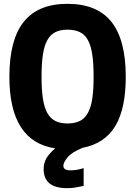

<svg xmlns="http://www.w3.org/2000/svg" viewBox="-20 -770 707 1003"><path d="M331 213Q208 213 208 113Q208 82 222 57.5Q236 33 268 5Q29 -31 29 -369Q29 -562 104 -656Q179 -750 332 -750Q487 -750 562 -656Q637 -562 637 -369Q637 -202 582 -111Q527 -20 412 2Q355 25 333 52Q311 79 311 96Q311 109 321.5 114.5Q332 120 349 120Q366 120 384.5 116.5Q403 113 417 108V201Q394 206 374 209.5Q354 213 331 213ZM332 -125Q370 -125 396 -137.5Q422 -150 438.5 -179Q455 -208 462 -254.5Q469 -301 469 -369Q469 -438 462 -485Q455 -532 439 -561Q423 -590 396.5 -602.5Q370 -615 332 -615Q295 -615 269 -602Q243 -589 227 -560Q211 -531 204 -484Q197 -437 197 -369Q197 -302 204 -255.5Q211 -209 227 -180Q243 -151 269 -138Q295 -125 332 -125Z"/></svg>

Font: Encode Sans Compressed
Style: ExtraBold
Weight: 800
Designer: Pablo Impallari, Andres Torresi
Foundry: Pablo Impallari, Andres Torresi
Version: Version 1.000; ttfautohint (v1.00) -l 8 -r 50 -G 200 -x 14 -